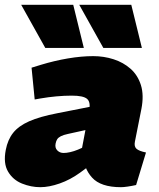

<svg xmlns="http://www.w3.org/2000/svg" viewBox="-39 -768 661 797"><path d="M526 0Q508 4 491 6.5Q474 9 463 9Q379 9 343 -31Q307 -71 308 -126L301 -151L331 -309Q338 -344 322.5 -357.5Q307 -371 259 -371Q228 -371 195 -368Q162 -365 127 -359L105 -355L92 -487L131 -499Q187 -516 243 -525.5Q299 -535 348 -535Q392 -535 432.5 -522Q473 -509 503 -482.5Q533 -456 546 -414.5Q559 -373 548 -316L521 -180Q517 -160 527.5 -150.5Q538 -141 567 -135ZM128 9Q90 9 52.5 -6Q15 -21 -5.5 -55.5Q-26 -90 -15 -146Q-7 -188 15.5 -216.5Q38 -245 82 -264.5Q126 -284 199 -298L341 -326L320 -229L243 -212Q224 -208 213.5 -202.5Q203 -197 198.5 -190Q194 -183 192 -173Q188 -155 198.5 -144Q209 -133 225 -133Q237 -133 252.5 -136.5Q268 -140 285 -147L312 -159L346 -90L293 -51Q253 -22 209 -6.5Q165 9 128 9ZM149 -569 49 -748H265L309 -569ZM390 -569 290 -748H506L550 -569Z"/></svg>

Font: REM Black
Style: Italic
Weight: 900
Italic angle: -11°
Designer: Octavio Pardo
Foundry: Ashler Design
Version: Version 1.005;gftools[0.9.28]